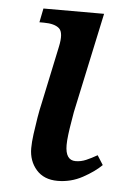

<svg xmlns="http://www.w3.org/2000/svg" viewBox="-45 -570 408 615"><g transform="rotate(5 159.0 -263.0)"><path d="M163 10Q119 10 94.5 -18Q70 -46 70 -87Q70 -106 73.5 -132.5Q77 -159 81.5 -186Q86 -213 91 -234L130 -418Q140 -464 125 -477.5Q110 -491 75 -491H61L70 -536H265L196 -214Q194 -201 190.5 -181Q187 -161 184.5 -141Q182 -121 182 -107Q182 -58 215 -58Q232 -58 248.5 -65Q265 -72 284 -83L303 -53Q281 -31 243.5 -10.5Q206 10 163 10Z"/></g></svg>

Font: Noto Serif Medium
Style: Italic
Weight: 500
Italic angle: -12°
Designer: Monotype Design Team
Foundry: Monotype Imaging Inc.
Version: Version 2.014; ttfautohint (v1.8.4.7-5d5b)